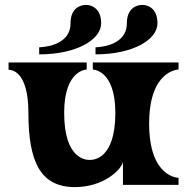

<svg xmlns="http://www.w3.org/2000/svg" viewBox="-20 -755 764 784"><path d="M268 -660C268 -720 306 -735 331 -735C355 -735 393 -720 393 -660C393 -592 291 -533 140 -533V-562C140 -562 268 -562 268 -660ZM498 -660C498 -720 536 -735 561 -735C585 -735 623 -720 623 -660C623 -592 521 -533 370 -533V-562C370 -562 498 -562 498 -660ZM15 -470C23 -470 96 -470 96 -294C96 -93 146 9 286 9C402 9 475 -61 482 -94V0H709V-29C709 -29 589 -29 589 -250C589 -470 709 -471 709 -471V-500H359V-471C359 -471 451 -471 451 -294C451 -102 359 -102 346 -102C334 -102 242 -102 242 -294C242 -471 334 -471 334 -471V-500H15Z"/></svg>

Font: Ouroboros
Style: Regular
Weight: 400
Designer: Ariel Martín Pérez
Foundry: Velvetyne Type Foundry
Version: Version 2.001;hotconv 1.0.109;makeotfexe 2.5.65596